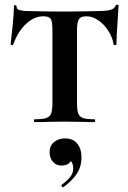

<svg xmlns="http://www.w3.org/2000/svg" viewBox="-20 -517 542 813"><path d="M36 -329Q35 -326 30 -326Q25 -326 25 -329Q29 -361 34 -412.5Q39 -464 39 -490Q39 -495 44.5 -495Q50 -495 50 -490Q50 -477 65 -473.5Q80 -470 103 -470Q189 -468 254 -468L341 -469Q358 -470 387 -470Q426 -470 445.5 -474.5Q465 -479 470 -494Q471 -497 476.5 -497Q482 -497 482 -494L479 -444Q473 -356 473 -329Q473 -326 467 -326Q461 -326 461 -329Q456 -360 438 -387.5Q420 -415 395.5 -431.5Q371 -448 346 -448Q322 -448 314 -435.5Q306 -423 306 -387V-81Q306 -51 311.5 -36.5Q317 -22 332 -17Q347 -12 380 -12Q383 -12 383 -6Q383 0 380 0Q347 0 328 -1L253 -2L180 -1Q161 0 126 0Q124 0 124 -6Q124 -12 126 -12Q160 -12 175.5 -17Q191 -22 196.5 -36.5Q202 -51 202 -81V-389Q202 -426 195 -437Q188 -448 163 -448Q125 -448 90.5 -416Q56 -384 36 -329ZM247 276Q243 276 241 271.5Q239 267 242 265Q264 249 277 232.5Q290 216 290 198Q290 176 281.5 167Q273 158 258 156L285 137Q287 184 239 184Q218 184 204 168Q190 152 190 127Q190 100 209 84.5Q228 69 255 69Q289 69 307 91Q325 113 325 150Q325 189 305 219Q285 249 249 275Z"/></svg>

Font: Cormorant SC
Style: Bold
Weight: 700
Designer: Christian Thalmann (Catharsis Fonts)
Foundry: Catharsis Fonts
Version: Version 4.000